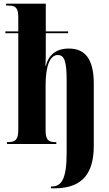

<svg xmlns="http://www.w3.org/2000/svg" viewBox="-20 -780 592 1040"><path d="M256 240H274C397 240 488 189 488 11V-326C488 -459 442 -517 353 -517C282 -517 243 -481 228 -423H226C228 -451 228 -479 228 -507V-600H349V-610H228V-760H13V-750H25C67 -750 79 -735 79 -685V-610H9V-600H79V-79C79 -25 66 -10 21 -10H18V0H285V-10H281C239 -10 227 -25 227 -76V-318C227 -427 252 -482 293 -482C329 -482 341 -447 341 -344V49C341 189 313 230 261 230H256Z"/></svg>

Font: Noto Serif Display Condensed Extra
Style: Regular
Weight: 800
Width: 3
Designer: Monotype Design Team
Foundry: Monotype Imaging Inc.
Version: Version 1.900